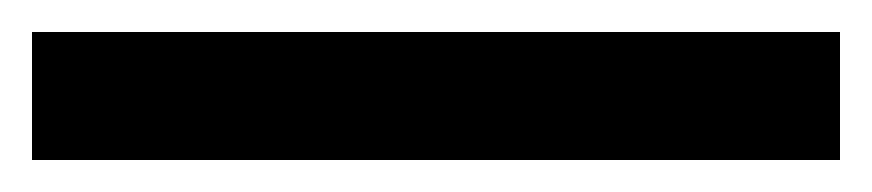

<svg xmlns="http://www.w3.org/2000/svg" viewBox="-20 104 545 120"><path d="M0 124H505V204H0Z"/></svg>

Font: LT Museum
Style: Bold
Weight: 700
Designer: Daniel Lyons
Foundry: LyonsType
Version: Version 1.010